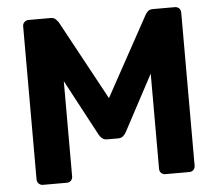

<svg xmlns="http://www.w3.org/2000/svg" viewBox="-51 -756 920 812"><g transform="rotate(-5 409.5 -350.0)"><path d="M99 0Q89 0 81.5 -7Q74 -14 74 -25V-675Q74 -686 81.5 -693Q89 -700 99 -700H192Q207 -700 214.5 -692Q222 -684 225 -680L409 -341L595 -680Q597 -684 604.5 -692Q612 -700 627 -700H720Q731 -700 738 -693Q745 -686 745 -675V-25Q745 -14 738 -7Q731 0 720 0H618Q608 0 601 -7Q594 -14 594 -25V-429L467 -191Q462 -182 454 -175Q446 -168 433 -168H386Q373 -168 365 -175Q357 -182 352 -191L225 -429V-25Q225 -14 218 -7Q211 0 201 0Z"/></g></svg>

Font: Rubik Light SemiBold
Style: Regular
Weight: 600
Version: Version 2.300;gftools[0.9.30]